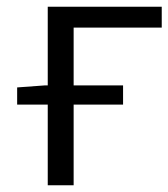

<svg xmlns="http://www.w3.org/2000/svg" viewBox="-20 -551 501 571"><path d="M31 -291 113 -297H122V-531H461V-469H199V-297H346V-240H199V0H122V-240H31Z"/></svg>

Font: Nebula Sans Book
Style: Regular
Weight: 400
Designer: Paul D. Hunt for Adobe (as Source Sans)
Foundry: Nebula Entertainment & Broadcasting LLC
Version: Version 1.010